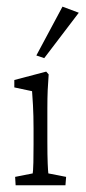

<svg xmlns="http://www.w3.org/2000/svg" viewBox="-20 -550 254 570"><path d="M26.4 0 24.9 -24.9 77.1 -35.2Q77.6 -38.1 78.1 -44.4Q78.6 -50.8 79.1 -68.1Q79.6 -85.4 79.6 -121.1V-168.5Q79.6 -206.5 77.9 -237.5Q76.2 -268.6 75.2 -279.3L22.5 -290.5V-312.5L117.2 -337.4L124.5 -329.1Q122.6 -305.2 121.6 -282.2Q120.6 -259.3 120.6 -228V-128.9Q120.6 -88.9 121.6 -64.9Q122.6 -41 123.5 -35.2L176.3 -24.9L174.3 0ZM111.3 -377.4 87.9 -385.3 165.5 -530.3 213.9 -512.2Z"/></svg>

Font: Lateef ExtraLight
Style: Regular
Weight: 200
Designer: SIL International
Foundry: SIL International
Version: Version 4.200